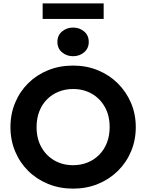

<svg xmlns="http://www.w3.org/2000/svg" viewBox="-20 -1104 868 1139"><path d="M413.5 15Q333.5 15 265.5 -12.8Q197.5 -40.5 147.5 -90Q97.5 -139.5 69.8 -206Q42 -272.5 42 -350Q42 -428 69.8 -494.5Q97.5 -561 147.5 -610.5Q197.5 -660 265.5 -687.5Q333.5 -715 413.5 -715Q493.5 -715 561.2 -687Q629 -659 679.2 -609Q729.5 -559 757.5 -492.8Q785.5 -426.5 785.5 -350Q785.5 -272.5 757.5 -206Q729.5 -139.5 679.2 -90Q629 -40.5 561.2 -12.8Q493.5 15 413.5 15ZM413.5 -124Q460 -124 499.5 -140Q539 -156 568.5 -185.8Q598 -215.5 614.2 -257Q630.5 -298.5 630.5 -350Q630.5 -418.5 602 -469.2Q573.5 -520 524.5 -548Q475.5 -576 413.5 -576Q367.5 -576 327.8 -560Q288 -544 258.8 -514.5Q229.5 -485 213.2 -443.2Q197 -401.5 197 -350Q197 -281.5 225.5 -230.8Q254 -180 303 -152Q352 -124 413.5 -124ZM413.5 -770.5Q376 -770.5 348.2 -793.5Q320.5 -816.5 320.5 -855.5Q320.5 -894.5 348.2 -917.5Q376 -940.5 413.5 -940.5Q451.5 -940.5 479 -917.5Q506.5 -894.5 506.5 -855.5Q506.5 -817 479 -793.8Q451.5 -770.5 413.5 -770.5ZM233 -991.5V-1084H595V-991.5Z"/></svg>

Font: Geologica SemiBold
Style: Regular
Weight: 600
Designer: Sindre Bremnes, Frode Helland
Foundry: Monokrom Skriftforlag AS
Version: Version 1.010;gftools[0.9.28]